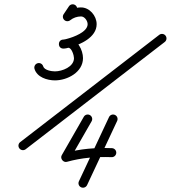

<svg xmlns="http://www.w3.org/2000/svg" viewBox="-20 -609 796 895"><path d="M301.4 -579.7C293.2 -567.4 284.9 -555.1 276.7 -542.8C270.2 -533.2 272.8 -520.1 282.4 -513.7C292 -507.2 305.1 -509.8 311.5 -519.4C319.8 -531.7 328 -544 336.3 -556.2C342.7 -565.9 340.2 -578.9 330.6 -585.4C320.9 -591.8 307.9 -589.3 301.4 -579.7ZM277.6 -518.1C284.8 -509 298 -507.4 307.1 -514.6C321.8 -526.2 338.5 -532 357.2 -532.4C374.2 -532.8 388.5 -512 388.5 -496.3C388.5 -459.5 321.8 -435.7 293.2 -428.2C288.1 -426.9 279.8 -424.5 275.4 -424.5C261.4 -424.5 254.4 -414 254.5 -403.4C254.5 -392.9 261.5 -382.4 275.5 -382.5C282 -382.5 295.7 -386.3 298.5 -386.3C314.6 -386.3 324.9 -349.6 324.9 -338.1C324.9 -297.3 269.7 -276.3 236.2 -276.3C220.6 -276.3 186.6 -281.5 181.2 -300C177.9 -311.1 166.2 -317.5 155.1 -314.2C144 -310.9 137.6 -299.3 140.8 -288.1C152.3 -249 199.7 -234.3 236.2 -234.3C294.1 -234.3 366.9 -272.4 366.9 -338.1C366.9 -374.7 341.2 -428.4 298.5 -428.4C290.6 -428.4 283 -424.5 275.3 -424.5C261.4 -424.4 254.4 -413.9 254.4 -403.4C254.4 -393 261.4 -382.5 275.4 -382.5C284.7 -382.5 294.8 -385.2 303.8 -387.6C354.4 -400.8 430.5 -434.5 430.5 -496.3C430.5 -535.6 397.1 -575.3 356.2 -574.4C328.4 -573.7 302.8 -564.8 281.1 -547.6C272 -540.4 270.4 -527.2 277.6 -518.1ZM722.3 -446.6C506.2 -279.9 290.2 -113.3 74.2 53.4C65 60.5 63.3 73.6 70.4 82.8C77.5 92 90.7 93.7 99.8 86.6C315.9 -80 531.9 -246.7 747.9 -413.3C757.1 -420.4 758.8 -433.6 751.7 -442.8C744.6 -452 731.4 -453.7 722.3 -446.6ZM516 -73.2C505.5 -78.1 493 -73.6 488.1 -63.1C441.3 36.6 394.6 136.4 347.8 236.1C342.9 246.6 347.4 259.1 357.9 264C368.4 268.9 380.9 264.4 385.9 253.9C432.6 154.2 479.4 54.4 526.1 -45.3C531 -55.8 526.5 -68.3 516 -73.2ZM370.6 -64.6C336.4 -4.9 302.1 54.9 267.8 114.6C263.5 122.1 265.2 131 270.2 137.3C275.1 143.7 283.2 147.6 291.6 145.4C362.4 125.9 426 121.1 500.3 123.6C511.9 124 521.6 114.9 522 103.3C522.4 91.7 513.3 82 501.7 81.6C423.1 79 355.5 84.3 280.4 104.8C272.1 107.1 275.9 118.6 282.8 127.6C289.8 136.6 299.9 143.1 304.2 135.6C338.6 75.8 372.8 16 407.1 -43.8C412.8 -53.8 409.3 -66.7 399.3 -72.4C389.2 -78.2 376.4 -74.7 370.6 -64.6Z"/></svg>

Font: FRB American Cursive Guidelines Arrows Medium
Style: Italic
Weight: 500
Italic angle: -25°
Version: Version 2.0;Modular Font Editor K font №1